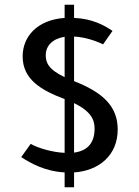

<svg xmlns="http://www.w3.org/2000/svg" viewBox="-20 -720 590 814"><path d="M294 -700H254V-644C138 -636 76 -565 76 -481C76 -384 153 -338 254 -300V-72C204 -74 141 -92 110 -110L70 -54C110 -28 169 6 254 11V74H294V11C399 4 479 -61 479 -171C479 -271 414 -329 294 -376V-565C338 -563 384 -548 417 -532L457 -589C420 -614 370 -641 294 -644V-700ZM294 -73V-283C365 -248 381 -213 381 -175C381 -117 354 -81 294 -73ZM254 -564V-393C184 -426 174 -456 174 -486C174 -526 203 -556 254 -564Z"/></svg>

Font: Tajawal Medium
Style: Regular
Weight: 500
Designer: Boutros Fonts
Foundry: Created by Boutros International 2017
Version: Version 1.700